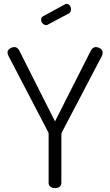

<svg xmlns="http://www.w3.org/2000/svg" viewBox="-20 -975 571 995"><path d="M19 -703C19 -697 20.7 -691 24 -685L231 -288C231.7 -286 232 -283.3 232 -280V-26C232 -18 235.3 -11.7 242 -7C248.7 -2.3 256.3 0 265 0C274.3 0 282.2 -2.3 288.5 -7C294.8 -11.7 298 -18 298 -26V-280C298 -281.3 298.7 -284 300 -288L508 -685C510.7 -691 512 -697 512 -703C512 -711 508.2 -717.7 500.5 -723C492.8 -728.3 484.7 -731 476 -731C465.3 -731 456.7 -724.3 450 -711L265 -346L81 -711C74.3 -724.3 65.7 -731 55 -731C46.3 -731 38.2 -728.3 30.5 -723C22.8 -717.7 19 -711 19 -703ZM193 -873C193 -865.7 195.7 -859.2 201 -853.5C206.3 -847.8 212.3 -845 219 -845C222.3 -845 225.7 -846 229 -848L336 -905C344 -909 348 -916.3 348 -927C348 -934.3 345.8 -940.8 341.5 -946.5C337.2 -952.2 331.3 -955 324 -955C320.7 -955 318 -954 316 -952L204 -891C196.7 -887.7 193 -881.7 193 -873Z"/></svg>

Font: Terminal Dosis
Style: Book
Weight: 400
Designer: EdgarTolentino, PabloImpallari, IginoMarini
Foundry: EdgarTolentino, PabloImpallari, IginoMarini
Version: Version 1.006